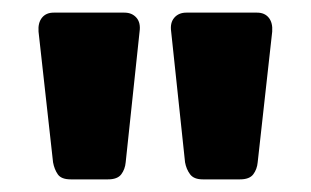

<svg xmlns="http://www.w3.org/2000/svg" viewBox="-20 -730 492 304"><path d="M301 -446Q287 -446 281 -454Q275 -462 273 -473L251 -680Q249 -694 256 -702Q263 -710 275 -710H387Q399 -710 405.5 -702Q412 -694 411 -680L388 -473Q387 -462 381 -454Q375 -446 360 -446ZM92 -446Q77 -446 71.5 -454Q66 -462 64 -473L41 -680Q40 -694 46.5 -702Q53 -710 65 -710H177Q189 -710 196 -702Q203 -694 201 -680L179 -473Q178 -462 172 -454Q166 -446 151 -446Z"/></svg>

Font: DVN-Rubik
Style: Bold
Weight: 700
Designer: Hubert and Fischer
Foundry: Hubert & Fischer
Version: Version 2.102